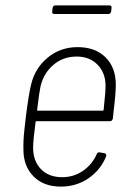

<svg xmlns="http://www.w3.org/2000/svg" viewBox="-20 -685 487 713"><path d="M339 -112Q342 -121 351 -119L368 -116Q377 -114 374 -104Q353 -53 308 -22.5Q263 8 206 8Q142 8 104.5 -30Q67 -68 67 -129Q66 -162 70.5 -202.5Q75 -243 76 -251Q86 -332 95 -369Q109 -431 156.5 -470.5Q204 -510 268 -510Q334 -510 372 -472Q410 -434 410 -371Q410 -337 402 -273L399 -245Q397 -235 388 -235H116Q112 -235 112 -231Q103 -164 103 -136Q103 -87 132 -57Q161 -27 211 -27Q254 -27 288 -50.5Q322 -74 339 -112ZM130 -362Q126 -344 118 -278Q117 -274 121 -274H361Q365 -274 365 -278L367 -300Q372 -342 372 -366Q372 -414 342.5 -444.5Q313 -475 265 -475Q214 -475 177.5 -443.5Q141 -412 130 -362ZM174 -643 175 -655Q177 -665 186 -665H386Q396 -665 394 -655L393 -643Q391 -633 382 -633H182Q172 -633 174 -643Z"/></svg>

Font: Barlow Semi Condensed ExLight
Style: Italic
Weight: 275
Width: 4
Italic angle: -7°
Designer: Jeremy Tribby
Foundry: Tribby Type
Version: Version 1.408